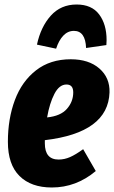

<svg xmlns="http://www.w3.org/2000/svg" viewBox="-20 -814 506 852"><path d="M466 -404Q460 -225 179 -192V-178Q179 -106 240 -106Q266 -106 291 -117Q316 -128 349 -152L405 -55Q318 18 210 18Q118 18 66.5 -33Q15 -84 15 -185Q15 -287 46 -370Q77 -453 140 -502Q203 -551 294 -551Q374 -551 421 -510Q468 -469 466 -404ZM305 -404Q305 -439 275 -439Q243 -439 221.5 -397.5Q200 -356 189 -293Q249 -299 277 -331Q305 -363 305 -404ZM144 -616Q161 -695 205.5 -744.5Q250 -794 320 -794Q387 -794 420 -750Q453 -706 453 -636Q453 -622 452 -614L362 -601Q359 -677 308 -677Q281 -677 261 -656Q241 -635 229 -598Z"/></svg>

Font: Fira Sans Extra Condensed ExtraBold
Style: Italic
Weight: 800
Width: 3
Italic angle: -8°
Designer: Carrois Corporate & Edenspiekermann AG
Foundry: Carrois Corporate GbR & Edenspiekermann AG
Version: Version 4.203